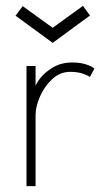

<svg xmlns="http://www.w3.org/2000/svg" viewBox="-20 -636 374 656"><path d="M101.5 0H70.5V-410.5H101.5V-333.5H99Q100.5 -347 116.8 -368Q133 -389 161.2 -405.8Q189.5 -422.5 226.5 -422.5Q255.5 -422.5 275.5 -415.5Q295.5 -408.5 302.5 -401.5L287 -373Q280 -378.5 262.5 -384.5Q245 -390.5 220 -390.5Q185 -390.5 158.2 -365.5Q131.5 -340.5 116.5 -306Q101.5 -271.5 101.5 -243ZM160 -489.5 33 -582.5 57.5 -615 160 -541 263.5 -616 287.5 -583Z"/></svg>

Font: League Spartan Thin Thin
Style: Regular
Weight: 250
Version: Version 2.002